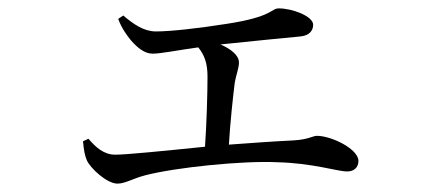

<svg xmlns="http://www.w3.org/2000/svg" viewBox="-20 -478 1040 458"><path d="M262 -433C269 -413 282 -394 293 -381C308 -364 325 -350 344 -350C364 -350 402 -358 453 -365C468 -346 475 -327 475 -295C475 -259 473 -182 469 -128C371 -118 281 -109 255 -109C228 -109 209 -126 191 -147L178 -141C180 -120 182 -108 187 -96C195 -77 235 -40 260 -40C279 -40 296 -52 327 -60C401 -79 560 -95 641 -91C726 -89 785 -69 808 -69C825 -69 835 -79 835 -94C835 -123 770 -154 736 -154C726 -154 716 -145 679 -143C635 -141 581 -137 526 -133C529 -185 536 -249 540 -281C543 -299 550 -315 550 -329C550 -346 531 -361 506 -372C580 -380 666 -388 696 -391C718 -393 727 -405 727 -419C727 -439 678 -458 645 -458C626 -458 632 -438 520 -421C450 -410 386 -403 352 -403C323 -403 299 -420 274 -441Z"/></svg>

Font: Source Han Serif K
Style: Regular
Weight: 400
Designer: Ryoko NISHIZUKA 西塚涼子 (kana & ideographs); Frank Grießhammer (Latin, Greek & Cyrillic); Wenlong ZHANG 张文龙 (bopomofo); San
Foundry: Adobe Systems Incorporated
Version: Version 1.001;PS 1.001;hotconv 16.6.54;makeotf.lib2.5.65590